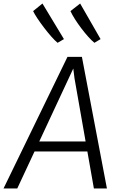

<svg xmlns="http://www.w3.org/2000/svg" viewBox="-44 -1070 682 1090"><path d="M-24 0 339 -747H421L563 0H489L452 -210H152L54 0ZM179 -267H442L379 -625L372 -681L345 -623ZM283 -827Q268 -839 247.5 -862.2Q227 -885.5 206 -913Q185 -940.5 168.2 -965.8Q151.5 -991 144 -1007L197 -1050L319 -848ZM492 -827Q476 -840 456.8 -861.5Q437.5 -883 418 -908.8Q398.5 -934.5 382.2 -960Q366 -985.5 356 -1007L411 -1050L527 -848Z"/></svg>

Font: Koeln Type Sans Light
Style: Italic
Weight: 300
Italic angle: -7.5°
Designer: Eben Sorkin
Foundry: Eben Sorkin
Version: Version 2.001